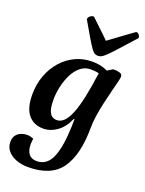

<svg xmlns="http://www.w3.org/2000/svg" viewBox="-177 -800 861 1141"><g transform="rotate(20 253.5 -229.5)"><path d="M148.8 258Q108.1 258 74.1 245.2Q40.1 232.4 20 208.9Q-0.1 185.4 -0.1 153Q-0.1 125.9 12.1 110Q24.3 94.1 43 86.9Q61.7 79.7 82.1 79.7Q92.7 79.7 103.5 82.8Q114.3 85.8 121.3 88.7Q120.3 97.4 119.3 106.4Q118.3 115.5 118.3 124Q118.3 164 135.3 185.5Q152.2 207 185.5 207Q226 207 253.9 178.4Q281.8 149.7 296.6 81.8Q311.4 13.9 312.3 -104.3H307.8Q283.1 -46.8 241.8 -17.4Q200.5 12 155.4 12Q95.6 12 60.8 -29.5Q26.1 -70.9 26.1 -157Q26.1 -222 46.7 -277.5Q67.2 -333 104 -374.5Q140.7 -416 189.5 -439Q238.2 -462 294 -462Q337.7 -462 372.8 -450Q407.9 -438.1 436.7 -408.1L421.1 -370.7Q410 -381.7 382.5 -398.6Q355.1 -415.5 302.3 -415.5Q266.5 -415.5 238.7 -393.3Q210.9 -371.1 192.4 -334.2Q173.9 -297.3 164.3 -254.2Q154.7 -211.2 154.7 -169.1Q154.7 -135.3 160.6 -111.4Q166.6 -87.5 180 -75.2Q193.4 -62.9 214 -62.9Q238.2 -62.9 258.4 -82.2Q278.7 -101.5 296 -143.6Q313.4 -185.6 327.9 -253.5Q342.4 -321.5 355.2 -417.7L427.7 -462Q452.8 -462 469.2 -456.9Q485.6 -451.8 485.6 -434.4Q485.6 -426.9 479.1 -400.4Q472.6 -373.9 462.8 -335.9Q453.1 -298 443.1 -254.2Q433.1 -210.4 426.6 -167.5Q420.1 -124.6 420.1 -89.7Q420.1 80.4 358 169.2Q295.9 258 148.8 258ZM312.9 -505.5Q301.8 -505.5 292.7 -510.4Q283.7 -515.3 270.9 -532.8Q258.1 -550.4 236.2 -587.2Q214.3 -624.1 177.9 -687.5Q177.9 -699.5 188.5 -708.1Q199.2 -716.8 212.4 -716.8Q242.9 -688.3 264 -667.7Q285.1 -647.2 300.8 -632.7Q316.5 -618.3 328 -605.8Q339.7 -614.6 356.2 -626.5Q372.7 -638.5 392 -652.9Q411.3 -667.3 433.7 -683.4Q456 -699.6 479.9 -716.8Q490 -716.8 497.6 -708.1Q505.3 -699.5 505.3 -687.5Q448.6 -624.1 415.1 -587.2Q381.6 -550.4 363.3 -532.8Q345 -515.3 334.5 -510.4Q324.1 -505.5 312.9 -505.5Z"/></g></svg>

Font: Petrona
Style: Italic
Weight: 400
Italic angle: -9°
Designer: Ringo R. Seeber
Foundry: Ringo R. Seeber
Version: Version 2.001; ttfautohint (v1.8.3)